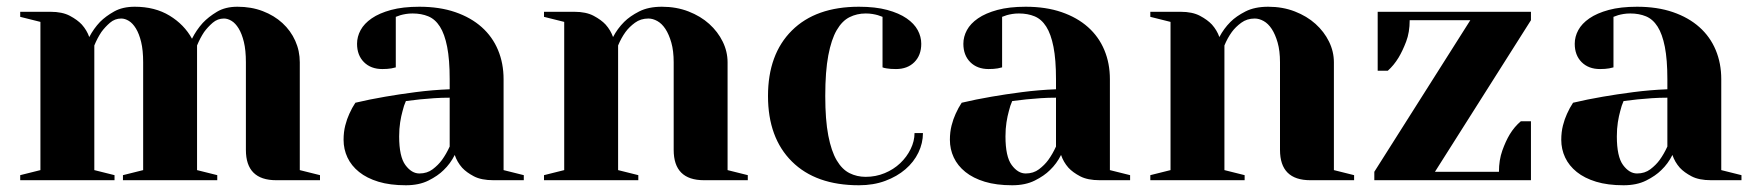

<svg xmlns="http://www.w3.org/2000/svg" viewBox="-20 -535 5210 570"><path d="M710 -350Q710 -386 704 -410.5Q698 -435 688.5 -450.5Q679 -466 667.5 -473Q656 -480 645 -480Q626 -480 611.5 -467.5Q597 -455 586 -440Q574 -422 565 -400V-30L625 -15V0H345V-15L405 -30V-350Q405 -386 399 -410.5Q393 -435 383.5 -450.5Q374 -466 362.5 -473Q351 -480 340 -480Q321 -480 306.5 -467.5Q292 -455 281 -440Q269 -422 260 -400V-30L320 -15V0H40V-15L100 -30V-470L40 -485V-500H130Q165 -500 187.5 -488Q210 -476 223 -462Q238 -445 245 -425Q258 -450 277 -470Q294 -487 319 -501Q344 -515 380 -515Q440 -515 483.5 -488.5Q527 -462 550 -420Q563 -446 582 -467Q599 -485 624 -500Q649 -515 685 -515Q726 -515 760 -502Q794 -489 818.5 -466.5Q843 -444 856.5 -414Q870 -384 870 -350V-30L930 -15V0H800Q710 0 710 -90Z M1185 -235Q1179 -222 1175 -205Q1171 -191 1168 -172Q1165 -153 1165 -130Q1165 -70 1183.5 -45Q1202 -20 1225 -20Q1248 -20 1264.5 -32.5Q1281 -45 1292 -60Q1305 -78 1315 -100V-245Q1292 -245 1269 -243.5Q1246 -242 1227 -240Q1205 -237 1185 -235ZM1225 -515Q1285 -515 1331.5 -499Q1378 -483 1410 -454.5Q1442 -426 1458.5 -386.5Q1475 -347 1475 -300V-30L1535 -15V0H1445Q1409 0 1387 -11.5Q1365 -23 1352 -37Q1337 -54 1330 -75Q1317 -49 1297 -30Q1280 -13 1252 1Q1224 15 1185 15Q1138 15 1103.5 4.5Q1069 -6 1046 -24.5Q1023 -43 1011.5 -67.5Q1000 -92 1000 -120Q1000 -143 1005 -162.5Q1010 -182 1017 -197Q1025 -215 1035 -230Q1077 -240 1124 -248Q1164 -255 1214 -261.5Q1264 -268 1315 -270V-300Q1315 -358 1307.5 -396Q1300 -434 1286 -456Q1272 -478 1251.5 -486.5Q1231 -495 1205 -495Q1194 -495 1185 -493.5Q1176 -492 1169 -490Q1161 -487 1155 -485V-335Q1148 -333 1142 -332Q1136 -331 1129.5 -330.5Q1123 -330 1115 -330Q1081 -330 1060.5 -350.5Q1040 -371 1040 -405Q1040 -426 1050.5 -445.5Q1061 -465 1083.5 -480.5Q1106 -496 1141 -505.5Q1176 -515 1225 -515Z M1980 -350Q1980 -384 1973 -408.5Q1966 -433 1955.5 -449Q1945 -465 1931.5 -472.5Q1918 -480 1905 -480Q1882 -480 1865 -467.5Q1848 -455 1837 -440Q1824 -422 1815 -400V-30L1875 -15V0H1595V-15L1655 -30V-470L1595 -485V-500H1685Q1720 -500 1742.5 -488Q1765 -476 1778 -462Q1793 -445 1800 -425Q1813 -450 1833 -470Q1850 -487 1877.5 -501Q1905 -515 1945 -515Q1988 -515 2024 -501Q2060 -487 2085.5 -464Q2111 -441 2125.5 -411.5Q2140 -382 2140 -350V-30L2200 -15V0H2070Q1980 0 1980 -90Z M2550 -495Q2524 -495 2502 -484Q2480 -473 2464 -445.5Q2448 -418 2439 -370.5Q2430 -323 2430 -250Q2430 -179 2439 -132.5Q2448 -86 2464 -59Q2480 -32 2502 -21Q2524 -10 2550 -10Q2580 -10 2606.5 -21Q2633 -32 2652.5 -50.5Q2672 -69 2683.5 -92.5Q2695 -116 2695 -140H2720Q2720 -110 2706.5 -82Q2693 -54 2668 -32.5Q2643 -11 2608 2Q2573 15 2530 15Q2402 15 2331 -55.5Q2260 -126 2260 -250Q2260 -374 2331 -444.5Q2402 -515 2530 -515Q2579 -515 2614 -505.5Q2649 -496 2671.5 -480.5Q2694 -465 2704.5 -445.5Q2715 -426 2715 -405Q2715 -371 2694.5 -350.5Q2674 -330 2640 -330Q2632 -330 2624.5 -330.5Q2617 -331 2612 -332Q2605 -333 2600 -335V-485Q2594 -487 2586 -490Q2579 -492 2570 -493.5Q2561 -495 2550 -495Z M2985 -235Q2979 -222 2975 -205Q2971 -191 2968 -172Q2965 -153 2965 -130Q2965 -70 2983.5 -45Q3002 -20 3025 -20Q3048 -20 3064.5 -32.5Q3081 -45 3092 -60Q3105 -78 3115 -100V-245Q3092 -245 3069 -243.5Q3046 -242 3027 -240Q3005 -237 2985 -235ZM3025 -515Q3085 -515 3131.5 -499Q3178 -483 3210 -454.5Q3242 -426 3258.5 -386.5Q3275 -347 3275 -300V-30L3335 -15V0H3245Q3209 0 3187 -11.5Q3165 -23 3152 -37Q3137 -54 3130 -75Q3117 -49 3097 -30Q3080 -13 3052 1Q3024 15 2985 15Q2938 15 2903.5 4.5Q2869 -6 2846 -24.5Q2823 -43 2811.5 -67.5Q2800 -92 2800 -120Q2800 -143 2805 -162.5Q2810 -182 2817 -197Q2825 -215 2835 -230Q2877 -240 2924 -248Q2964 -255 3014 -261.5Q3064 -268 3115 -270V-300Q3115 -358 3107.5 -396Q3100 -434 3086 -456Q3072 -478 3051.5 -486.5Q3031 -495 3005 -495Q2994 -495 2985 -493.5Q2976 -492 2969 -490Q2961 -487 2955 -485V-335Q2948 -333 2942 -332Q2936 -331 2929.5 -330.5Q2923 -330 2915 -330Q2881 -330 2860.5 -350.5Q2840 -371 2840 -405Q2840 -426 2850.5 -445.5Q2861 -465 2883.5 -480.5Q2906 -496 2941 -505.5Q2976 -515 3025 -515Z M3780 -350Q3780 -384 3773 -408.5Q3766 -433 3755.5 -449Q3745 -465 3731.5 -472.5Q3718 -480 3705 -480Q3682 -480 3665 -467.5Q3648 -455 3637 -440Q3624 -422 3615 -400V-30L3675 -15V0H3395V-15L3455 -30V-470L3395 -485V-500H3485Q3520 -500 3542.5 -488Q3565 -476 3578 -462Q3593 -445 3600 -425Q3613 -450 3633 -470Q3650 -487 3677.5 -501Q3705 -515 3745 -515Q3788 -515 3824 -501Q3860 -487 3885.5 -464Q3911 -441 3925.5 -411.5Q3940 -382 3940 -350V-30L4000 -15V0H3870Q3780 0 3780 -90Z M4165 -475Q4165 -439 4154.5 -411.5Q4144 -384 4132 -364Q4118 -341 4100 -325H4070V-500H4525V-475L4240 -25H4430Q4430 -60 4440 -88Q4450 -116 4462 -136Q4476 -159 4495 -175H4525V0H4060V-25L4345 -475Z M4800 -235Q4794 -222 4790 -205Q4786 -191 4783 -172Q4780 -153 4780 -130Q4780 -70 4798.5 -45Q4817 -20 4840 -20Q4863 -20 4879.5 -32.5Q4896 -45 4907 -60Q4920 -78 4930 -100V-245Q4907 -245 4884 -243.5Q4861 -242 4842 -240Q4820 -237 4800 -235ZM4840 -515Q4900 -515 4946.5 -499Q4993 -483 5025 -454.5Q5057 -426 5073.5 -386.5Q5090 -347 5090 -300V-30L5150 -15V0H5060Q5024 0 5002 -11.5Q4980 -23 4967 -37Q4952 -54 4945 -75Q4932 -49 4912 -30Q4895 -13 4867 1Q4839 15 4800 15Q4753 15 4718.5 4.5Q4684 -6 4661 -24.5Q4638 -43 4626.5 -67.5Q4615 -92 4615 -120Q4615 -143 4620 -162.5Q4625 -182 4632 -197Q4640 -215 4650 -230Q4692 -240 4739 -248Q4779 -255 4829 -261.5Q4879 -268 4930 -270V-300Q4930 -358 4922.5 -396Q4915 -434 4901 -456Q4887 -478 4866.5 -486.5Q4846 -495 4820 -495Q4809 -495 4800 -493.5Q4791 -492 4784 -490Q4776 -487 4770 -485V-335Q4763 -333 4757 -332Q4751 -331 4744.5 -330.5Q4738 -330 4730 -330Q4696 -330 4675.5 -350.5Q4655 -371 4655 -405Q4655 -426 4665.5 -445.5Q4676 -465 4698.5 -480.5Q4721 -496 4756 -505.5Q4791 -515 4840 -515Z"/></svg>

Font: Yeseva One
Style: Regular
Weight: 400
Designer: Jovanny Lemonad
Foundry: Jovanny Lemonad
Version: Version 2.001; ttfautohint (v0.91) -l 8 -r 50 -G 200 -x 0 -w